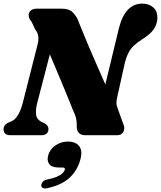

<svg xmlns="http://www.w3.org/2000/svg" viewBox="-26 -748 891 1062"><path d="M179 -175 276.5 -550.5 207 -545.5Q229 -495.5 250 -446.5Q271 -397.5 290.2 -351.5Q309.5 -305.5 326.2 -265.2Q343 -225 356.2 -192.2Q369.5 -159.5 378 -137.5Q389.5 -116 394.5 -95Q399.5 -74 398.5 -50Q398 -25.5 410.2 -12.8Q422.5 0 445.5 0H622Q647 0 656.8 -19.8Q666.5 -39.5 655.5 -63L626.5 -144Q618.5 -163 618 -177.5Q617.5 -192 623 -213.5L664.5 -400.5Q673 -433.5 684.5 -455.8Q696 -478 714.2 -495.5Q732.5 -513 760.5 -530.5Q803.5 -557 823.8 -585.5Q844 -614 844.5 -649Q845 -687.5 820.8 -707.8Q796.5 -728 761 -728Q714.5 -728 682.2 -695Q650 -662 632.5 -595L525 -150.5L599 -184Q583 -221 567.2 -256.8Q551.5 -292.5 535.8 -328.5Q520 -364.5 503.8 -401.5Q487.5 -438.5 471 -477.2Q454.5 -516 437.5 -557.2Q420.5 -598.5 402.5 -643.5Q387.5 -671.5 369 -685.8Q350.5 -700 314.5 -700H177Q153.5 -700 142.5 -688.2Q131.5 -676.5 132.8 -660Q134 -643.5 148 -629L170 -582.5Q184 -567 186 -544.2Q188 -521.5 180.5 -496.5L101 -183Q90 -140 74.2 -113.2Q58.5 -86.5 40 -78.5L21.5 -70.5Q-6.5 -57.5 -6.5 -32.5Q-6.5 -18.5 2.5 -9.2Q11.5 0 33 0H203.5Q220.5 0 231.2 -8.8Q242 -17.5 242 -34Q242 -45.5 235.5 -53.5Q229 -61.5 219.5 -66.5L207.5 -72Q178 -85.5 174 -112Q170 -138.5 179 -175ZM299 178.5Q260 178.5 246.2 159.5Q232.5 140.5 240.5 111.5Q249.5 77.5 280.8 56.2Q312 35 349 35Q392 35 411.8 60Q431.5 85 419 132.5Q402.5 194.5 359 235Q315.5 275.5 235 293Q218 296.5 210 291.2Q202 286 202.5 275.5Q203.5 265.5 211 257Q218.5 248.5 234.5 245Q268.5 238.5 289.2 229.2Q310 220 320.2 209.5Q330.5 199 332.5 190Q335.5 178.5 320 178.5Z"/></svg>

Font: Fraunces
Style: Italic
Weight: 900
Italic angle: -16°
Version: Version 1.000;[0bf87f6ff]